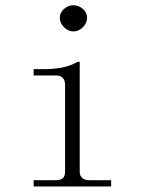

<svg xmlns="http://www.w3.org/2000/svg" viewBox="-20 -711 540 716"><path d="M222.7 -394.5Q222.7 -410.2 214.8 -419.9Q207 -429.7 187.5 -429.7H105.5V-453.1H144.5Q179.7 -453.1 210.9 -459Q242.2 -464.8 269.5 -480.5H277.3V-70.3Q277.3 -54.7 287.1 -46.9Q296.9 -39.1 312.5 -39.1H394.5V-15.6H105.5V-39.1H187.5Q207 -39.1 214.8 -46.9Q222.7 -54.7 222.7 -70.3ZM253.9 -691.4Q273.4 -691.4 289.1 -677.7Q304.7 -664.1 304.7 -644.5Q304.7 -625 289.1 -609.4Q273.4 -593.8 253.9 -593.8Q234.4 -593.8 218.8 -609.4Q203.1 -625 203.1 -644.5Q203.1 -664.1 218.8 -677.7Q234.4 -691.4 253.9 -691.4Z"/></svg>

Font: BabelStone Khitan Small Seal
Style: Regular
Weight: 400
Designer: Andrew West
Foundry: BabelStone
Version: Version 13.000